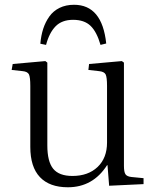

<svg xmlns="http://www.w3.org/2000/svg" viewBox="-20 -770 652 804"><path d="M290 -750Q407.7 -750 424.8 -587.9L400.9 -582Q385.3 -636.7 359.1 -661.9Q333 -687 286.1 -687Q239.3 -687 212.6 -659.7Q186 -632.3 172.9 -582L148.9 -586.9Q151.9 -621.6 161.1 -649.9Q170.4 -678.2 186.8 -701.2Q203.1 -724.1 229.5 -737.1Q255.9 -750 290 -750ZM264.2 14.2Q187.5 14.2 147.2 -28.3Q106.9 -70.8 106.9 -154.8V-410.2Q106.9 -446.3 101.3 -458.3Q95.7 -470.2 74.2 -472.2L28.8 -477.1L33.2 -502L169.9 -514.2L178.2 -507.8V-161.1Q178.2 -93.8 202.6 -63.5Q227.1 -33.2 283.2 -33.2Q349.1 -33.2 388.7 -70.8Q428.2 -108.4 428.2 -172.9V-410.2Q428.2 -446.3 422.4 -458.3Q416.5 -470.2 394 -472.2L350.1 -477.1L353 -502L490.2 -514.2L499 -507.8V-75.2Q499 -49.8 505.4 -40.3Q511.7 -30.8 530.8 -28.8L581.1 -23.9V1L437 7.8L430.2 -78.1H428.2Q369.1 14.2 264.2 14.2Z"/></svg>

Font: Literata Light
Style: Regular
Weight: 300
Designer: Latin by Veronika Burian and Jose Scaglione. Greek by Irene Vlachou. Cyrillic by Vera Evstafieva.
Foundry: TypeTogether
Version: Version 3.021